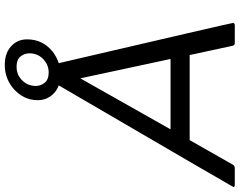

<svg xmlns="http://www.w3.org/2000/svg" viewBox="-140 -860 978 783"><g transform="rotate(-90 348.5 -469.0)"><path d="M435 -711Q382 -711 354 -743Q331 -768 331 -804Q331 -864 382 -906Q422 -938 475 -938Q528 -938 557 -906Q579 -882 579 -847Q579 -783 529 -743Q488 -711 435 -711ZM444 -759Q473 -759 495 -778Q522 -801 522 -838Q522 -858 509 -874Q496 -890 467 -890Q438 -890 417 -872Q389 -848 389 -811Q389 -792 402 -775.5Q415 -759 444 -759ZM499 -262 420 -630 212 -262ZM636 0H564Q556 0 553 -8L515 -184H168L68 -8Q63 0 54 0H-15Q-23 0 -23 -6Q-23 -8 396 -726Q401 -734 410 -734H469Q477 -734 480 -726Q646 -14 646 -7Q645 0 636 0Z"/></g></svg>

Font: YamahaIndonesia935. App
Style: Italic
Weight: 400
Italic angle: -10°
Designer: Dalton Maag Ltd
Foundry: Dalton Maag Ltd
Version: Version 1.002; January 01, 2024; Regular/Italic